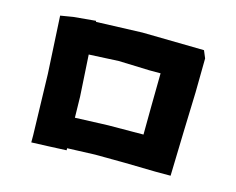

<svg xmlns="http://www.w3.org/2000/svg" viewBox="-89 -785 1077 876"><g transform="rotate(15 450.0 -347.5)"><path d="M283.2 -299.8 271.5 -495.1 412.1 -502 556.6 -497.1H610.4L608.4 -338.9L607.4 -207L440.4 -206.1L285.2 -200.2ZM99.6 -632.8 114.3 -361.3 122.1 -73.2V-40L200.2 -43L287.1 -46.9V-56.6L418 -61.5L558.6 -60.5L703.1 -57.6H775.4L781.2 -268.6L787.1 -455.1L789.1 -615.2L774.4 -650.4L482.4 -655.3L264.6 -647.5V-652.3L159.2 -642.6Z"/></g></svg>

Font: MaokenAssortedSans-Lite
Style: Lite
Weight: 400
Version: Version 1.400